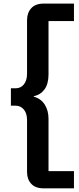

<svg xmlns="http://www.w3.org/2000/svg" viewBox="-20 -867 436 1057"><path d="M220.2 169.9Q175.3 169.9 152.1 145Q128.9 120.1 128.9 80.1V-206.1Q128.9 -243.2 111.1 -264.2Q93.3 -285.2 65.9 -285.2H40V-380.9H65.9Q94.2 -380.9 111.6 -402.6Q128.9 -424.3 128.9 -461.9V-755.9Q128.9 -796.4 152.1 -821.8Q175.3 -847.2 220.2 -847.2H387.2V-751H247.1V-458Q247.1 -404.3 224.6 -374.3Q202.1 -344.2 166 -337.9V-335Q205.6 -323.7 226.3 -291.3Q247.1 -258.8 247.1 -211.9V75.2H387.2V169.9Z"/></svg>

Font: Lumene Sans
Style: Bold
Weight: 600
Designer: Deni Anggara
Version: Version 1.003;Glyphs 3.1.2 (3151)